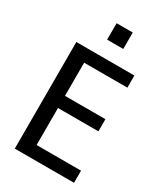

<svg xmlns="http://www.w3.org/2000/svg" viewBox="-226 -1028 972 1123"><g transform="rotate(30 260.5 -466.5)"><path d="M68 0V-720H168V0ZM120 0V-82H468V0ZM120 -332V-414H441V-332ZM120 -638V-720H460V-638ZM217 -822V-933H326V-822Z"/></g></svg>

Font: Instrument Sans SemiCondensed Medium
Style: Regular
Weight: 500
Width: 4
Designer: Rodrigo Fuenzalida
Foundry: fragTYPE
Version: Version 1.000;gftools[0.9.28]